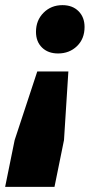

<svg xmlns="http://www.w3.org/2000/svg" viewBox="-59 -571 358 747"><path d="M81 -447Q81 -492 110.5 -521.5Q140 -551 184 -551Q223 -551 246.5 -527.5Q270 -504 270 -466Q270 -420 240.5 -391.5Q211 -363 167 -363Q128 -363 104.5 -386Q81 -409 81 -447ZM-39 156 -2 -26 86 -293H207L190 -26L153 156Z"/></svg>

Font: Gontserrat ExtraBold
Style: Italic
Weight: 800
Italic angle: -11.3°
Designer: Julieta Ulanovsky
Foundry: Julieta Ulanovsky
Version: Version 6.001